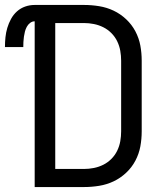

<svg xmlns="http://www.w3.org/2000/svg" viewBox="-52 -755 672 775"><path d="M88 0V-669Q78 -669 69.5 -662.5Q61 -656 56 -646.5Q51 -637 48.5 -627Q46 -617 44.5 -606.5Q43 -596 42.5 -585.5Q42 -575 42 -565H-32Q-32 -585 -30 -604.5Q-28 -624 -22.5 -642.5Q-17 -661 -7.5 -678.5Q2 -696 16.5 -709Q31 -722 49.5 -728.5Q68 -735 88 -735H287Q318 -735 348.5 -730Q379 -725 406.5 -712Q434 -699 457 -677.5Q480 -656 494.5 -628.5Q509 -601 514.5 -571Q520 -541 520 -510V-225Q520 -194 514.5 -164Q509 -134 494.5 -106.5Q480 -79 457 -57.5Q434 -36 406.5 -23Q379 -10 348.5 -5Q318 0 287 0ZM171 -73H287Q307 -73 327 -77Q347 -81 365 -90Q383 -99 397.5 -113.5Q412 -128 421 -146.5Q430 -165 433.5 -185Q437 -205 437 -225V-510Q437 -530 433.5 -550Q430 -570 421 -588.5Q412 -607 397.5 -621.5Q383 -636 365 -645Q347 -654 327 -658Q307 -662 287 -662H171Z"/></svg>

Font: Nova
Style: Regular
Weight: 400
Monospace: yes
Designer: Belleve Invis
Foundry: Belleve Invis
Version: Version 24.1.4; ttfautohint (v1.8.4)